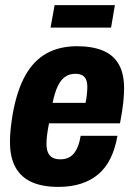

<svg xmlns="http://www.w3.org/2000/svg" viewBox="-20 -720 524 752"><path d="M208 12Q147 12 105 -6.5Q63 -25 41 -64Q19 -103 19 -165Q19 -190 22 -217.5Q25 -245 30 -275Q47 -368 80 -426Q113 -484 163.5 -511.5Q214 -539 282 -539Q341 -539 382.5 -522Q424 -505 445 -468.5Q466 -432 466 -374Q466 -352 463 -320.5Q460 -289 450 -237H172Q167 -212 164.5 -192Q162 -172 162 -158Q162 -137 167.5 -123.5Q173 -110 185 -103Q197 -96 216 -96Q233 -96 246 -101.5Q259 -107 268.5 -118Q278 -129 285 -146.5Q292 -164 296 -188H440Q431 -137 412.5 -99.5Q394 -62 365 -37.5Q336 -13 297 -0.5Q258 12 208 12ZM186 -317H315Q319 -337 320.5 -352.5Q322 -368 322 -379Q322 -397 317 -408.5Q312 -420 301.5 -425.5Q291 -431 275 -431Q251 -431 234 -418.5Q217 -406 205.5 -381Q194 -356 186 -317ZM178 -612 194 -700H430L415 -612Z"/></svg>

Font: Archivo Condensed ExtraBold
Style: Italic
Weight: 800
Width: 3
Italic angle: -10°
Designer: Hector Gatti
Foundry: Omnibus-Type
Version: Version 2.001